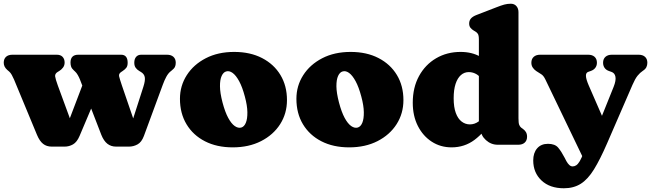

<svg xmlns="http://www.w3.org/2000/svg" viewBox="-21 -775 3486 1028"><path d="M325 10H256Q228.5 10 209.8 -4.8Q191 -19.5 177 -53L54 -349.5Q48.5 -362.5 42 -374Q35.5 -385.5 28.5 -391.5L17.5 -401Q8 -409.5 3.5 -419Q-1 -428.5 -1 -439Q-1 -459.5 11.2 -470.8Q23.5 -482 46 -482H283Q303.5 -482 314.2 -470.5Q325 -459 325 -440Q325 -424.5 316.2 -413Q307.5 -401.5 295.5 -394.5L288 -390Q272.5 -380.5 274.2 -366.2Q276 -352 288.5 -317.5L379.5 -69.5L325 -68.5L437.5 -364L515 -307L405 -47Q391 -14 370 -2Q349 10 325 10ZM669.5 10H600.5Q573.5 10 554 -5.2Q534.5 -20.5 521.5 -53L407 -349.5Q402.5 -361 395.5 -373.2Q388.5 -385.5 380.5 -392.5L375 -397.5Q363.5 -408 360 -417.8Q356.5 -427.5 356.5 -440Q356.5 -482 398.5 -482H627Q662.5 -482 662.5 -439Q662.5 -422.5 656 -413.2Q649.5 -404 636 -395L628.5 -390Q613.5 -380.5 616.8 -366.2Q620 -352 631.5 -318L716.5 -70L669 -69L746.5 -310Q757.5 -344 754.2 -361.8Q751 -379.5 733 -390L724.5 -395Q712 -402.5 705 -412.8Q698 -423 698 -439Q698 -459.5 708 -470.8Q718 -482 735 -482H873Q895 -482 907.5 -470.8Q920 -459.5 920 -439Q920 -425.5 915.5 -416.5Q911 -407.5 897 -396.5L892 -392.5Q879.5 -382.5 869.2 -363.5Q859 -344.5 850.5 -321L749.5 -47Q737 -13.5 715.2 -1.8Q693.5 10 669.5 10Z M1233 -497Q1318.5 -497 1382 -464.2Q1445.5 -431.5 1480.5 -373.5Q1515.5 -315.5 1515.5 -239Q1515.5 -167.5 1479 -110.2Q1442.5 -53 1377 -19.5Q1311.5 14 1225 14Q1140 14 1076.5 -18.5Q1013 -51 977.8 -109.5Q942.5 -168 942.5 -246Q942.5 -315.5 979 -372.5Q1015.5 -429.5 1080.8 -463.2Q1146 -497 1233 -497ZM1270.5 -92Q1286.5 -96.5 1295.2 -117.5Q1304 -138.5 1303.5 -174.2Q1303 -210 1290 -258Q1276.5 -309 1259.5 -340.2Q1242.5 -371.5 1224.5 -384.5Q1206.5 -397.5 1190 -392.5Q1175 -388.5 1165.8 -368.5Q1156.5 -348.5 1156.8 -313Q1157 -277.5 1170.5 -226Q1184 -175 1200.8 -144Q1217.5 -113 1235.8 -100.2Q1254 -87.5 1270.5 -92Z M1856.5 -497Q1942 -497 2005.5 -464.2Q2069 -431.5 2104 -373.5Q2139 -315.5 2139 -239Q2139 -167.5 2102.5 -110.2Q2066 -53 2000.5 -19.5Q1935 14 1848.5 14Q1763.5 14 1700 -18.5Q1636.5 -51 1601.2 -109.5Q1566 -168 1566 -246Q1566 -315.5 1602.5 -372.5Q1639 -429.5 1704.2 -463.2Q1769.5 -497 1856.5 -497ZM1894 -92Q1910 -96.5 1918.8 -117.5Q1927.5 -138.5 1927 -174.2Q1926.5 -210 1913.5 -258Q1900 -309 1883 -340.2Q1866 -371.5 1848 -384.5Q1830 -397.5 1813.5 -392.5Q1798.5 -388.5 1789.2 -368.5Q1780 -348.5 1780.2 -313Q1780.5 -277.5 1794 -226Q1807.5 -175 1824.2 -144Q1841 -113 1859.2 -100.2Q1877.5 -87.5 1894 -92Z M2553 -106 2543 -108V-563Q2543 -585.5 2537.5 -593.8Q2532 -602 2523 -607L2516 -611Q2505 -617.5 2498 -626.2Q2491 -635 2491 -649Q2491 -665 2500.5 -676Q2510 -687 2531 -695L2637 -736Q2662.5 -746 2679 -750.5Q2695.5 -755 2714 -755Q2733 -755 2744 -742.2Q2755 -729.5 2755 -710V-142Q2755 -116.5 2758.8 -107Q2762.5 -97.5 2769 -92L2776 -87Q2788 -79 2794.5 -68.5Q2801 -58 2801 -43Q2801 -23 2788.5 -11.5Q2776 0 2754 0H2644Q2608 0 2580.5 -25Q2553 -50 2553 -83ZM2189 -225Q2189 -306.5 2222.5 -367.8Q2256 -429 2314 -463Q2372 -497 2445 -497Q2506 -497 2551 -471.2Q2596 -445.5 2629 -393L2572 -327Q2553.5 -363 2533 -376Q2512.5 -389 2489 -389Q2465 -389 2446.8 -373Q2428.5 -357 2418.2 -325.8Q2408 -294.5 2408 -249Q2408 -201 2419.5 -170Q2431 -139 2450.8 -124Q2470.5 -109 2495 -109Q2520.5 -109 2542 -125Q2563.5 -141 2580 -176L2616 -136Q2573.5 -66.5 2519.8 -26.2Q2466 14 2397 14Q2337.5 14 2290.5 -16.5Q2243.5 -47 2216.2 -100.8Q2189 -154.5 2189 -225Z M3241 -65.5 3133.5 138 2899 -349.5Q2889 -370.5 2876.5 -377.8Q2864 -385 2849.5 -395Q2837.5 -403.5 2830.8 -414.2Q2824 -425 2824 -439Q2824 -459.5 2836.8 -470.8Q2849.5 -482 2871 -482H3128Q3150 -482 3162.5 -470.8Q3175 -459.5 3175 -439Q3175 -423.5 3166.5 -412Q3158 -400.5 3142 -395L3128 -390Q3115.5 -385.5 3116.2 -368Q3117 -350.5 3131 -318ZM3104 41 3114 25.5 3155 -38 3264.5 -310Q3278 -344 3274.2 -364Q3270.5 -384 3253 -390L3239 -395Q3223.5 -400.5 3215.8 -412Q3208 -423.5 3208 -439Q3208 -459.5 3220.8 -470.8Q3233.5 -482 3255 -482H3398Q3420 -482 3432.5 -470.8Q3445 -459.5 3445 -439Q3445 -426 3439.8 -415.2Q3434.5 -404.5 3420.5 -395.5Q3406 -386 3392.8 -369.8Q3379.5 -353.5 3365.5 -321L3229.5 -7.5Q3192 79 3159.2 132Q3126.5 185 3088.5 209Q3050.5 233 2998 233Q2922.5 233 2878.2 191.2Q2834 149.5 2834 84Q2834 43.5 2855 19.2Q2876 -5 2913 -5Q2950.5 -5 2967.8 15.8Q2985 36.5 3001 67.5L3012 88.5Q3019 101 3027.2 108.5Q3035.5 116 3045 116Q3055 116 3064.2 110Q3073.5 104 3083.2 87.8Q3093 71.5 3104 41Z"/></svg>

Font: Fraunces SuperSoft
Style: Regular
Weight: 900
Version: Version 1.000;[b76b70a41]